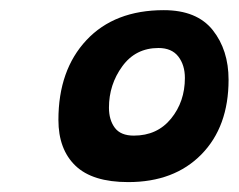

<svg xmlns="http://www.w3.org/2000/svg" viewBox="-20 -736 470 378"><path d="M232.5 -377.5Q162 -377.5 128.5 -409.8Q95 -442 95 -500Q95 -598 150.2 -657Q205.5 -716 302.5 -716Q367.5 -716 398.8 -676.8Q430 -637.5 430 -579Q430 -486.5 376.5 -432Q323 -377.5 232.5 -377.5ZM243.5 -469Q289.5 -469 316.8 -502.5Q344 -536 344 -582.5Q344 -608 331 -624.8Q318 -641.5 292 -641.5Q247 -641.5 220.8 -605.5Q194.5 -569.5 194.5 -524Q194.5 -500 206 -484.5Q217.5 -469 243.5 -469Z"/></svg>

Font: Grandstander SemiBold
Style: Italic
Weight: 600
Italic angle: -15°
Designer: Tyler Finck
Foundry: Etcetera Type Co
Version: Version 1.200; ttfautohint (v1.8.3)